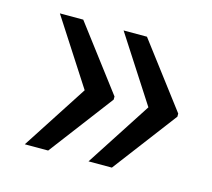

<svg xmlns="http://www.w3.org/2000/svg" viewBox="-63 -497 547 496"><g transform="rotate(15 211.0 -249.0)"><path d="M40.5 -424.3H103L232.4 -253.4V-245.1L103 -74.2H40.5L153.8 -249ZM210.9 -424.3H273.4L402.8 -253.4V-245.1L273.4 -74.2H210.9L324.2 -249Z"/></g></svg>

Font: Yantramanav
Style: Regular
Weight: 400
Version: Version 1.001;PS 1.0;hotconv 1.0.72;makeotf.lib2.5.5900; ttf